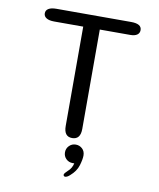

<svg xmlns="http://www.w3.org/2000/svg" viewBox="-90 -690 799 964"><g transform="rotate(10 309.5 -207.5)"><path d="M499.7 -619Q553.7 -619 553.7 -586.8Q553.7 -571.3 541.7 -562.8Q529.7 -554.2 506.5 -554.2H351.5V-47.7Q351.5 6.5 309 6.5Q267 6.5 267 -47.7V-554.2H119.3Q93 -554.2 79.2 -562.8Q65.3 -571.3 65.3 -586.8Q65.3 -602.3 79.2 -610.7Q93 -619 119.3 -619ZM333.7 35.5Q352.7 35.5 366.7 48.4Q380.7 61.3 380.7 83.2Q380.7 102.8 371.3 134Q362 165.2 332 191.2Q325 197.7 318.9 200.7Q312.8 203.7 308 203.7Q303.8 203.7 301.5 200.8Q299.2 197.8 299.2 195.7Q299.2 191.5 303.8 185.6Q308.5 179.7 316.7 172.3Q327 163.8 333.2 152.6Q339.5 141.3 342 129.5Q340.7 129.8 338 129.8Q335.3 129.8 333.7 129.8Q313.7 129.8 300 116.3Q286.3 102.8 286.3 82.8Q286.3 63.3 300 49.4Q313.7 35.5 333.7 35.5Z"/></g></svg>

Font: Sono ExtraLight
Style: Regular
Weight: 200
Designer: Tyler Finck
Foundry: Tyler Finck
Version: Version 2.112